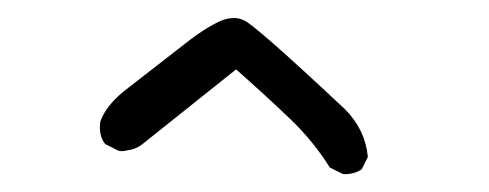

<svg xmlns="http://www.w3.org/2000/svg" viewBox="-20 -830 540 212"><path d="M360.4 -637.7Q371.6 -637.7 379.4 -643.1L386.2 -656.7Q383.3 -687 360.8 -709.5Q307.1 -759.8 282 -781.7Q256.8 -803.7 250.7 -806.9Q244.6 -810.1 238.8 -810.1Q232.9 -810.1 227.3 -808.3Q221.7 -806.6 209.7 -799.6Q197.8 -792.5 183.1 -780.8Q150.4 -755.4 122.1 -733.4Q97.7 -715.3 90.8 -695.8Q90.3 -692.4 90.3 -689.5Q90.3 -678.2 96.2 -670.9L110.8 -663.6Q112.3 -663.1 114.7 -663.1Q117.2 -663.1 121.1 -664.1Q129.4 -665 136.7 -670.4L240.7 -753.4Q275.4 -722.7 301.3 -697.8Q326.2 -673.8 344.2 -645L357.9 -638.2Q359.4 -637.7 360.4 -637.7Z"/></svg>

Font: NaikaiFont
Style: ExtraLight
Weight: 200
Version: Version 1.89